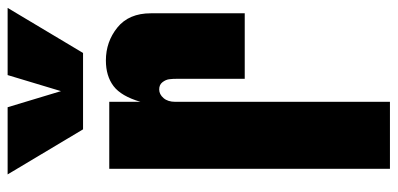

<svg xmlns="http://www.w3.org/2000/svg" viewBox="-288 -750 1038 501"><g transform="rotate(-90 230.5 -499.0)"><path d="M343.3 -800.8H144L26.4 -997.6H201.7L243.7 -858.4L285.6 -997.6H460.9ZM41 0V-732.4H215.8V-650.9Q230.5 -701.2 256.8 -721.2Q283.2 -741.2 323.7 -741.2Q372.6 -741.2 409.7 -711.2Q446.8 -681.2 446.8 -624V-378.9H275.9V-554.2Q275.9 -567.4 274.7 -576.4Q273.4 -585.4 266.8 -593.8Q260.3 -602.1 248 -602.1Q235.4 -602.1 225.6 -590.8Q215.8 -579.6 215.8 -560.1V0Z"/></g></svg>

Font: Anton
Style: Regular
Weight: 400
Foundry: vernon adams
Version: Version 1.000